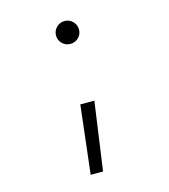

<svg xmlns="http://www.w3.org/2000/svg" viewBox="-110 -615 807 915"><g transform="rotate(-15 293.0 -157.0)"><path d="M224.1 212.9 263.2 -124H332.5L285.2 212.9ZM293 -414.6Q269.5 -414.6 252.9 -430.9Q236.3 -447.3 236.3 -470.7Q236.3 -494.1 252.9 -510.7Q269.5 -527.3 293 -527.3Q316.4 -527.3 333 -510.7Q349.6 -494.1 349.6 -470.7Q349.6 -447.3 333 -430.9Q316.4 -414.6 293 -414.6Z"/></g></svg>

Font: Cascadia Code NF Light
Style: Regular
Weight: 300
Monospace: yes
Designer: Aaron Bell
Foundry: Saja Typeworks
Version: Version 2404.023; ttfautohint (v1.8.4)